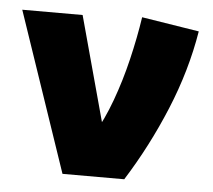

<svg xmlns="http://www.w3.org/2000/svg" viewBox="-43 -571 687 618"><g transform="rotate(5 300.0 -262.0)"><path d="M180.5 0 5.5 -515H200.5L313.5 -100L271 -137Q300.5 -186 324.2 -250.8Q348 -315.5 365 -386.8Q382 -458 392 -524.5L577.5 -495Q556.5 -367 504 -240.2Q451.5 -113.5 380 0Z"/></g></svg>

Font: Geologica Cursive ExtraBold
Style: Regular
Weight: 800
Designer: Sindre Bremnes, Frode Helland
Foundry: Monokrom Skriftforlag AS
Version: Version 1.010;gftools[0.9.28]